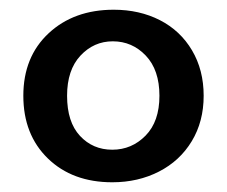

<svg xmlns="http://www.w3.org/2000/svg" viewBox="-20 -722 467 395"><path d="M28 -525Q28 -605 80 -653.5Q132 -702 214 -702Q267 -702 309 -680.5Q351 -659 375 -618.5Q399 -578 399 -525Q399 -472 374.5 -431.5Q350 -391 307 -369Q264 -347 211 -347Q129 -347 78.5 -396Q28 -445 28 -525ZM308 -525Q308 -578 280 -607.5Q252 -637 212 -637Q173 -637 145.5 -607.5Q118 -578 118 -525Q118 -471 144.5 -442.5Q171 -414 211 -414Q251 -414 279.5 -443Q308 -472 308 -525Z"/></svg>

Font: Fz Poppins Med
Style: Regular
Weight: 500
Designer: Ninad Kale (Devanagari), Jonny Pinhorn (Latin)
Foundry: Indian Type Foundry
Version: Vit hóa bi Vntype.Com & FontZin.Com